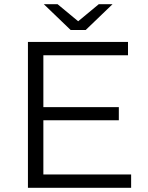

<svg xmlns="http://www.w3.org/2000/svg" viewBox="-20 -901 709 921"><path d="M391 -757 520 -881H454L355 -799L256 -881H190L319 -757ZM188 -64V-324H550V-387H188V-636H594V-700H114V0H609V-64Z"/></svg>

Font: Montserrat Lite
Style: Regular
Weight: 400
Designer: Julieta Ulanovsky
Foundry: Julieta Ulanovsky
Version: Version 7.200;PS 007.200;hotconv 1.0.88;makeotf.lib2.5.64775